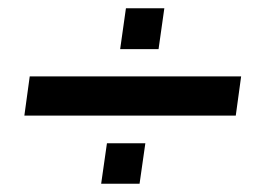

<svg xmlns="http://www.w3.org/2000/svg" viewBox="-20 -488 648 465"><path d="M39 -208 52 -303H564L551 -208ZM225 -43 239 -141H332L318 -43ZM271 -369 285 -468H378L364 -369Z"/></svg>

Font: Chivo Medium Medium
Style: Italic
Weight: 500
Italic angle: -8.05°
Version: Version 2.002